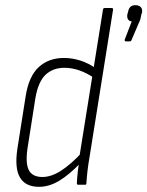

<svg xmlns="http://www.w3.org/2000/svg" viewBox="-20 -714 569 742"><path d="M131 8Q79 8 57.5 -27.5Q36 -63 47 -138L79 -341Q91 -419 129.5 -454.5Q168 -490 227 -490Q260 -490 292 -479.5Q324 -469 351 -449L345 -412Q286 -452 229 -452Q185 -452 156.5 -425.5Q128 -399 117 -336L86 -139Q78 -81 92 -55.5Q106 -30 144 -30Q178 -30 215.5 -54Q253 -78 297 -125L293 -86Q248 -39 209 -15.5Q170 8 131 8ZM282 0Q277 0 277 -6Q278 -28 281 -54Q284 -80 287 -98V-109L378 -677Q379 -683 385 -683H411Q418 -683 417 -677L327 -113Q321 -79 318 -52.5Q315 -26 314 -6Q314 0 309 0ZM467 -554Q464 -554 462.5 -556Q461 -558 462 -561L489 -631Q469 -634 472 -658L475 -668Q479 -694 503 -694Q516 -694 523.5 -687Q531 -680 529 -666L526 -657Q525 -650 523 -642Q521 -634 516 -624L489 -561Q487 -554 481 -554Z"/></svg>

Font: Sofia Sans Condensed ExtraLight
Style: Italic
Weight: 250
Italic angle: -9°
Version: Version 4.100